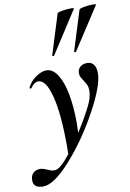

<svg xmlns="http://www.w3.org/2000/svg" viewBox="-181 -796 769 1140"><g transform="rotate(-10 203.5 -225.5)"><path d="M-74 234Q-74 206 -58.5 190.5Q-43 175 -15 175Q0 175 26 187Q29 188 41 193Q53 198 65 198Q82 198 99 186Q133 162 188.5 85Q244 8 291.5 -74.5Q339 -157 347 -191Q353 -215 353 -232Q353 -253 347 -266Q341 -279 330 -296Q320 -311 315 -320.5Q310 -330 310 -345Q310 -368 326 -382Q342 -396 368 -396Q393 -396 407 -378Q421 -360 421 -326Q421 -252 340 -103Q259 46 155 163.5Q51 281 -15 281Q-74 281 -74 234ZM165 71Q165 -124 137.5 -231.5Q110 -339 63 -339Q51 -339 38.5 -330Q26 -321 18 -308Q17 -305 12 -305Q5 -305 6 -311Q23 -347 58 -371Q93 -395 122 -395Q160 -395 188.5 -351Q217 -307 231.5 -230Q246 -153 246 -57Q246 -34 244 16L164 135Q165 113 165 71ZM179 -471Q176 -471 173.5 -472.5Q171 -474 172 -476L247 -716Q248 -722 276 -727Q304 -732 328 -732Q351 -732 347 -727L183 -473Q181 -471 179 -471ZM311 -471Q308 -471 305.5 -472.5Q303 -474 304 -476L379 -716Q381 -722 409 -727Q437 -732 461 -732Q484 -732 480 -727L315 -473Q313 -471 311 -471Z"/></g></svg>

Font: Cormorant Infant
Style: Bold Italic
Weight: 700
Italic angle: -10°
Designer: Christian Thalmann (Catharsis Fonts)
Foundry: Catharsis Fonts
Version: Version 4.000